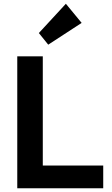

<svg xmlns="http://www.w3.org/2000/svg" viewBox="-20 -1003 596 1023"><path d="M72 0V-703H208V0ZM172 0V-121H530V0ZM237 -765 187 -827 331 -983 415 -881Z"/></svg>

Font: Outfit SemiBold
Style: Regular
Weight: 600
Designer: Rodrigo Fuenzalida
Foundry: fragTYPE
Version: Version 1.100;gftools[0.9.27]